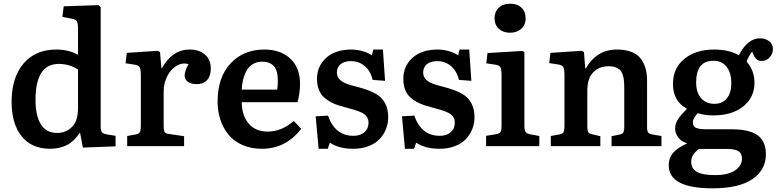

<svg xmlns="http://www.w3.org/2000/svg" viewBox="-20 -794 4225 1043"><path d="M252 14.2Q151.9 14.2 97.4 -53.7Q43 -121.6 43 -241.2Q43 -372.6 107.7 -448.7Q172.4 -524.9 286.1 -524.9Q352.5 -524.9 403.8 -496.1V-639.2Q403.8 -669.4 397 -679.4Q390.1 -689.5 362.8 -693.8L318.8 -702.1L326.2 -759.8L516.1 -766.1L526.9 -754.9V-108.9Q526.9 -85.4 533.2 -76.4Q539.6 -67.4 560.1 -64L607.9 -56.2V1L430.2 7.8L415 -71.8H412.1Q359.4 14.2 252 14.2ZM291 -71.8Q338.4 -71.8 371.1 -104.5Q403.8 -137.2 403.8 -207V-416Q357.4 -446.8 298.8 -446.8Q172.9 -446.8 172.9 -251Q172.9 -166.5 201.7 -119.1Q230.5 -71.8 291 -71.8Z M670.9 0V-55.2L718.8 -64Q735.8 -67.4 740.5 -77.6Q745.1 -87.9 745.1 -111.8V-380.9Q745.1 -416 739.3 -427.7Q733.4 -439.5 710.9 -442.9L662.1 -450.2L668.9 -506.8L836.9 -518.1L849.1 -511.2L856.9 -423.8H859.9Q916 -524.9 1010.7 -524.9Q1060.5 -524.9 1092.8 -498Q1125 -471.2 1125 -420.9Q1125 -381.3 1105.2 -359.1Q1085.4 -336.9 1047.9 -336.9Q1017.1 -336.9 1000 -349.9Q982.9 -362.8 982.9 -383.8Q982.9 -406.2 1003.9 -445.8Q971.2 -455.1 939.7 -436.8Q908.2 -418.5 888.7 -380.6Q869.1 -342.8 869.1 -297.9V-109.9Q869.1 -86.9 873.3 -78.4Q877.4 -69.8 894 -66.9L980 -54.2V0Z M1402.8 14.2Q1343.8 14.2 1297.1 -6.3Q1250.5 -26.9 1221.4 -62.3Q1192.4 -97.7 1177.2 -143.6Q1162.1 -189.5 1162.1 -242.2Q1162.1 -374 1232.4 -449.5Q1302.7 -524.9 1416 -524.9Q1503.9 -524.9 1556.9 -475.6Q1609.9 -426.3 1609.9 -338.9Q1609.9 -289.1 1596.2 -238.8H1293Q1294.4 -163.6 1332 -121.3Q1369.6 -79.1 1434.1 -79.1Q1509.8 -79.1 1576.2 -137.2L1616.2 -94.2Q1532.7 14.2 1402.8 14.2ZM1293 -307.1H1485.8Q1489.3 -330.1 1489.3 -356.9Q1489.3 -410.6 1467.3 -434.8Q1445.3 -459 1403.8 -459Q1380.9 -459 1362.8 -450.7Q1344.7 -442.4 1332.5 -428.5Q1320.3 -414.6 1311.8 -394.8Q1303.2 -375 1298.8 -353.5Q1294.4 -332 1293 -307.1Z M1710.9 14.2 1694.8 -162.1 1761.7 -166Q1799.8 -56.2 1899.9 -56.2Q1937 -56.2 1959.5 -75.4Q1981.9 -94.7 1981.9 -127.9Q1981.9 -146.5 1972.4 -159.9Q1962.9 -173.3 1946.5 -181.4Q1930.2 -189.5 1909.4 -196Q1888.7 -202.6 1865.2 -208.5Q1841.8 -214.4 1818.6 -221.7Q1795.4 -229 1774.7 -240.5Q1753.9 -252 1737.5 -267.6Q1721.2 -283.2 1711.7 -308.1Q1702.1 -333 1702.1 -365.2Q1702.1 -435.1 1752.2 -480Q1802.2 -524.9 1888.2 -524.9Q1919.4 -524.9 1950.7 -515.9Q1981.9 -506.8 2000 -493.2L2007.8 -524.9H2060.1L2071.8 -355L2004.9 -359.9Q1991.7 -410.2 1960.2 -436Q1928.7 -461.9 1886.7 -461.9Q1850.1 -461.9 1830.1 -445.1Q1810.1 -428.2 1810.1 -399.9Q1810.1 -377 1825.4 -361.8Q1840.8 -346.7 1865.5 -338.1Q1890.1 -329.6 1919.9 -322.3Q1949.7 -314.9 1979.2 -304Q2008.8 -293 2033.4 -276.6Q2058.1 -260.3 2073.5 -230Q2088.9 -199.7 2088.9 -157.2Q2088.9 -123.5 2077.1 -93.5Q2065.4 -63.5 2042.7 -39.1Q2020 -14.6 1982.7 -0.2Q1945.3 14.2 1897.9 14.2Q1821.3 14.2 1772 -19L1760.7 14.2Z M2179.7 14.2 2163.6 -162.1 2230.5 -166Q2268.6 -56.2 2368.7 -56.2Q2405.8 -56.2 2428.2 -75.4Q2450.7 -94.7 2450.7 -127.9Q2450.7 -146.5 2441.2 -159.9Q2431.6 -173.3 2415.3 -181.4Q2398.9 -189.5 2378.2 -196Q2357.4 -202.6 2334 -208.5Q2310.5 -214.4 2287.4 -221.7Q2264.2 -229 2243.4 -240.5Q2222.7 -252 2206.3 -267.6Q2189.9 -283.2 2180.4 -308.1Q2170.9 -333 2170.9 -365.2Q2170.9 -435.1 2220.9 -480Q2271 -524.9 2356.9 -524.9Q2388.2 -524.9 2419.4 -515.9Q2450.7 -506.8 2468.8 -493.2L2476.6 -524.9H2528.8L2540.5 -355L2473.6 -359.9Q2460.4 -410.2 2429 -436Q2397.5 -461.9 2355.5 -461.9Q2318.8 -461.9 2298.8 -445.1Q2278.8 -428.2 2278.8 -399.9Q2278.8 -377 2294.2 -361.8Q2309.6 -346.7 2334.2 -338.1Q2358.9 -329.6 2388.7 -322.3Q2418.5 -314.9 2448 -304Q2477.5 -293 2502.2 -276.6Q2526.9 -260.3 2542.2 -230Q2557.6 -199.7 2557.6 -157.2Q2557.6 -123.5 2545.9 -93.5Q2534.2 -63.5 2511.5 -39.1Q2488.8 -14.6 2451.4 -0.2Q2414.1 14.2 2366.7 14.2Q2290 14.2 2240.7 -19L2229.5 14.2Z M2666.5 -694.8Q2666.5 -730 2689.5 -752Q2712.4 -773.9 2750.5 -773.9Q2790 -773.9 2812.7 -752.4Q2835.4 -731 2835.4 -694.8Q2835.4 -659.7 2811.8 -637.9Q2788.1 -616.2 2750.5 -616.2Q2712.9 -616.2 2689.7 -637.7Q2666.5 -659.2 2666.5 -694.8ZM2620.6 0V-56.2L2674.3 -64.9Q2693.8 -67.9 2699.2 -77.4Q2704.6 -86.9 2704.6 -111.8V-381.8Q2704.6 -417 2698.5 -428.5Q2692.4 -439.9 2668.5 -442.9L2621.6 -450.2L2628.4 -505.9L2816.4 -517.1L2828.6 -512.2V-110.8Q2828.6 -86.9 2834 -78.1Q2839.4 -69.3 2858.4 -64.9L2909.7 -55.2V0Z M2972.2 0V-55.2L3020 -64Q3037.6 -67.4 3042 -77.4Q3046.4 -87.4 3046.4 -111.8V-381.8Q3046.4 -417 3040.5 -428.7Q3034.7 -440.4 3012.2 -443.8L2963.4 -451.2L2970.2 -506.8L3140.1 -518.1L3152.3 -511.2L3159.2 -421.9H3162.1Q3221.2 -524.9 3331.1 -524.9Q3378.4 -524.9 3411.6 -511.5Q3444.8 -498 3462.4 -473.4Q3480 -448.7 3487.5 -419.9Q3495.1 -391.1 3495.1 -354V-104Q3495.1 -83 3500.7 -74.7Q3506.3 -66.4 3526.4 -63L3573.2 -55.2V0H3302.2V-54.2L3341.3 -62Q3359.9 -65.4 3365.5 -74Q3371.1 -82.5 3371.1 -104V-314Q3371.1 -337.9 3369.6 -354Q3368.2 -370.1 3363.3 -386.5Q3358.4 -402.8 3349.4 -412.4Q3340.3 -421.9 3324.5 -428Q3308.6 -434.1 3286.1 -434.1Q3233.9 -434.1 3202.1 -400.6Q3170.4 -367.2 3170.4 -300.8V-107.9Q3170.4 -85.9 3175 -77.1Q3179.7 -68.4 3195.3 -64.9L3241.2 -54.2V0Z M3850.6 229Q3612.8 229 3612.8 104Q3612.8 62 3637.9 34.7Q3663.1 7.3 3710.9 -14.2V-16.1Q3678.7 -26.4 3663.1 -48.8Q3647.5 -71.3 3647.5 -95.2Q3647.5 -121.1 3662.1 -144.8Q3676.8 -168.5 3710.9 -201.2V-204.1Q3635.7 -244.1 3635.7 -337.9Q3635.7 -424.3 3698 -474.6Q3760.3 -524.9 3858.9 -524.9Q3939 -524.9 3993.7 -494.1Q4041.5 -585.9 4107.9 -585.9Q4137.2 -585.9 4158 -570.3Q4178.7 -554.7 4178.7 -526.9Q4178.7 -501 4160.6 -481.9Q4142.6 -462.9 4118.7 -462.9Q4101.6 -462.9 4091.8 -470.5Q4082 -478 4074.7 -493.2L4065.9 -514.2Q4045.4 -486.3 4035.6 -460Q4078.6 -409.7 4078.6 -345.2Q4078.6 -265.1 4017.8 -216.1Q3957 -167 3853.5 -167Q3809.6 -167 3770.5 -179.2Q3743.7 -150.4 3743.7 -130.9Q3743.7 -106.9 3761.2 -99.4Q3778.8 -91.8 3817.9 -91.8H3952.6Q3986.8 -91.8 4013.9 -88.1Q4041 -84.5 4065.4 -75.2Q4089.8 -65.9 4106 -50.8Q4122.1 -35.6 4131.3 -11.5Q4140.6 12.7 4140.6 44.9Q4140.6 127.9 4068.1 178.5Q3995.6 229 3850.6 229ZM3860.8 -230Q3903.8 -230 3928.2 -259.3Q3952.6 -288.6 3952.6 -340.8Q3952.6 -399.4 3926.8 -431.6Q3900.9 -463.9 3855.5 -463.9Q3761.7 -463.9 3761.7 -346.2Q3761.7 -291.5 3788.3 -260.7Q3814.9 -230 3860.8 -230ZM3863.8 157.2Q3936 157.2 3973.4 131.6Q4010.7 106 4010.7 67.9Q4010.7 39.6 3991.5 27.3Q3972.2 15.1 3928.7 15.1H3775.9Q3755.9 31.2 3745.4 47.4Q3734.9 63.5 3734.9 85Q3734.9 122.6 3766.1 139.9Q3797.4 157.2 3863.8 157.2Z"/></svg>

Font: Literata Book SemiBold
Style: Regular
Weight: 600
Designer: Latin by Veronika Burian and Jose Scaglione. Greek by Irene Vlachou. Cyrillic by Vera Evstafieva
Foundry: TypeTogether
Version: Version 2.003;PS 002.003;hotconv 1.0.88;makeotf.lib2.5.64775